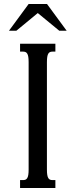

<svg xmlns="http://www.w3.org/2000/svg" viewBox="-20 -933 375 953"><path d="M122.1 -624.5Q122.1 -640.6 120.4 -650.9Q118.7 -661.1 115.2 -666.7Q111.8 -672.4 106.7 -674.6Q101.6 -676.8 94.2 -676.8H79.6V-715.8H254.9V-676.8H240.7Q233.4 -676.8 228.3 -674.6Q223.1 -672.4 219.7 -666.7Q216.3 -661.1 214.6 -650.9Q212.9 -640.6 212.9 -624.5V-91.3Q212.9 -75.2 214.6 -64.9Q216.3 -54.7 219.7 -49.1Q223.1 -43.5 228.3 -41.3Q233.4 -39.1 240.7 -39.1H254.9V0H79.6V-39.1H94.2Q101.6 -39.1 106.7 -41.3Q111.8 -43.5 115.2 -49.1Q118.7 -54.7 120.4 -64.9Q122.1 -75.2 122.1 -91.3ZM122.1 -913.1H213.4L311 -780.3H274.4L167.5 -868.2L61 -780.3H24.4Z"/></svg>

Font: Arian Grqi
Style: Regular
Weight: 400
Designer: Ruben Hakobyan (Tarumian)
Foundry: Ruben Hakobyan (Tarumian)
Version: Version 1.003